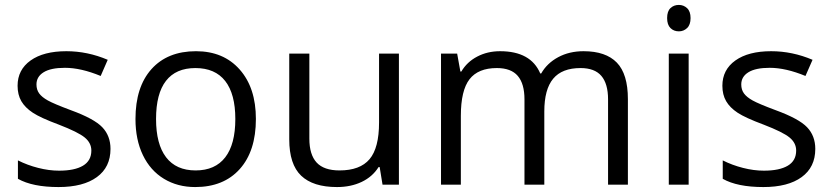

<svg xmlns="http://www.w3.org/2000/svg" viewBox="-20 -754 3395 784"><path d="M431.2 -146Q431.2 -71.3 375.5 -30.8Q319.8 9.8 219.2 9.8Q112.8 9.8 53.2 -23.9V-99.1Q91.8 -79.6 136 -68.4Q180.2 -57.1 221.2 -57.1Q284.7 -57.1 318.8 -77.4Q353 -97.7 353 -139.2Q353 -170.4 325.9 -192.6Q298.8 -214.8 220.2 -245.1Q145.5 -272.9 114 -293.7Q82.5 -314.5 67.1 -340.8Q51.8 -367.2 51.8 -403.8Q51.8 -469.2 105 -507.1Q158.2 -544.9 251 -544.9Q337.4 -544.9 419.9 -509.8L391.1 -443.8Q310.5 -477.1 245.1 -477.1Q187.5 -477.1 158.2 -459Q128.9 -440.9 128.9 -409.2Q128.9 -387.7 139.9 -372.6Q150.9 -357.4 175.3 -343.8Q199.7 -330.1 269 -304.2Q364.3 -269.5 397.7 -234.4Q431.2 -199.2 431.2 -146Z M1024.9 -268.1Q1024.9 -137.2 959 -63.7Q893.1 9.8 776.9 9.8Q705.1 9.8 649.4 -23.9Q593.8 -57.6 563.5 -120.6Q533.2 -183.6 533.2 -268.1Q533.2 -398.9 598.6 -471.9Q664.1 -544.9 780.3 -544.9Q892.6 -544.9 958.7 -470.2Q1024.9 -395.5 1024.9 -268.1ZM617.2 -268.1Q617.2 -165.5 658.2 -111.8Q699.2 -58.1 778.8 -58.1Q858.4 -58.1 899.7 -111.6Q940.9 -165 940.9 -268.1Q940.9 -370.1 899.7 -423.1Q858.4 -476.1 777.8 -476.1Q698.2 -476.1 657.7 -423.8Q617.2 -371.6 617.2 -268.1Z M1243.2 -535.2V-188Q1243.2 -122.6 1272.9 -90.3Q1302.7 -58.1 1366.2 -58.1Q1450.2 -58.1 1489 -104Q1527.8 -149.9 1527.8 -253.9V-535.2H1608.9V0H1542L1530.3 -71.8H1525.9Q1501 -32.2 1456.8 -11.2Q1412.6 9.8 1356 9.8Q1258.3 9.8 1209.7 -36.6Q1161.1 -83 1161.1 -185.1V-535.2Z M2462.9 0V-348.1Q2462.9 -412.1 2435.5 -444.1Q2408.2 -476.1 2350.6 -476.1Q2274.9 -476.1 2238.8 -432.6Q2202.6 -389.2 2202.6 -298.8V0H2121.6V-348.1Q2121.6 -412.1 2094.2 -444.1Q2066.9 -476.1 2008.8 -476.1Q1932.6 -476.1 1897.2 -430.4Q1861.8 -384.8 1861.8 -280.8V0H1780.8V-535.2H1846.7L1859.9 -461.9H1863.8Q1886.7 -501 1928.5 -522.9Q1970.2 -544.9 2022 -544.9Q2147.5 -544.9 2186 -454.1H2189.9Q2213.9 -496.1 2259.3 -520.5Q2304.7 -544.9 2362.8 -544.9Q2453.6 -544.9 2498.8 -498.3Q2543.9 -451.7 2543.9 -349.1V0Z M2792 0H2710.9V-535.2H2792ZM2704.1 -680.2Q2704.1 -708 2717.8 -720.9Q2731.4 -733.9 2752 -733.9Q2771.5 -733.9 2785.6 -720.7Q2799.8 -707.5 2799.8 -680.2Q2799.8 -652.8 2785.6 -639.4Q2771.5 -626 2752 -626Q2731.4 -626 2717.8 -639.4Q2704.1 -652.8 2704.1 -680.2Z M3309.1 -146Q3309.1 -71.3 3253.4 -30.8Q3197.8 9.8 3097.2 9.8Q2990.7 9.8 2931.2 -23.9V-99.1Q2969.7 -79.6 3013.9 -68.4Q3058.1 -57.1 3099.1 -57.1Q3162.6 -57.1 3196.8 -77.4Q3231 -97.7 3231 -139.2Q3231 -170.4 3203.9 -192.6Q3176.8 -214.8 3098.1 -245.1Q3023.4 -272.9 2991.9 -293.7Q2960.4 -314.5 2945.1 -340.8Q2929.7 -367.2 2929.7 -403.8Q2929.7 -469.2 2982.9 -507.1Q3036.1 -544.9 3128.9 -544.9Q3215.3 -544.9 3297.9 -509.8L3269 -443.8Q3188.5 -477.1 3123 -477.1Q3065.4 -477.1 3036.1 -459Q3006.8 -440.9 3006.8 -409.2Q3006.8 -387.7 3017.8 -372.6Q3028.8 -357.4 3053.2 -343.8Q3077.6 -330.1 3147 -304.2Q3242.2 -269.5 3275.6 -234.4Q3309.1 -199.2 3309.1 -146Z"/></svg>

Font: f01206874
Style: Regular
Weight: 400
Foundry: Ascender Corporation
Version: Version 1.10